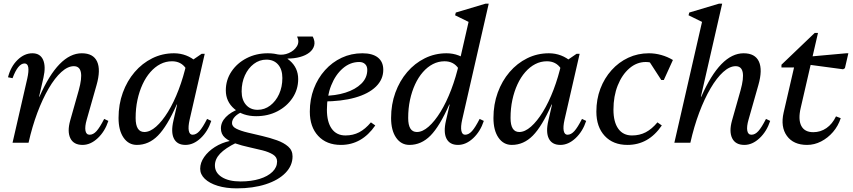

<svg xmlns="http://www.w3.org/2000/svg" viewBox="-20 -785 4689 1056"><path d="M434 12Q385 12 367 -24.5Q349 -61 366 -122L413 -288Q450 -421 386 -421Q353 -421 317.5 -389Q282 -357 248 -299Q214 -241 185.5 -165Q157 -89 137 0H91L160 -253H197Q302 -492 430 -492Q493 -492 514 -446.5Q535 -401 511 -317L457 -127Q446 -89 450 -66.5Q454 -44 473 -44Q493 -44 511 -64Q529 -84 553 -131L576 -120Q557 -62 517.5 -25Q478 12 434 12ZM49 0 130 -353Q139 -393 135.5 -414.5Q132 -436 115 -436Q79 -436 49 -355L24 -360Q39 -419 76.5 -455.5Q114 -492 158 -492Q201 -492 217 -456Q233 -420 219 -358L137 0Z M733 12Q687 12 659.5 -28Q632 -68 632 -136Q632 -211 655.5 -275.5Q679 -340 720.5 -388.5Q762 -437 817.5 -464.5Q873 -492 937 -492Q972 -492 1003.5 -480Q1035 -468 1062 -444L1029 -296Q1029 -369 1002.5 -408.5Q976 -448 926 -448Q892 -448 862 -432.5Q832 -417 807 -388.5Q782 -360 764 -321Q746 -282 736 -235.5Q726 -189 726 -136Q726 -59 774 -59Q805 -59 838.5 -88.5Q872 -118 904 -170Q936 -222 962.5 -291.5Q989 -361 1007 -441H1053L1002 -210H952Q899 -90 848.5 -39Q798 12 733 12ZM1000 12Q954 12 936.5 -23Q919 -58 934 -122L1007 -441H1019L1089 -489H1106L1023 -127Q1014 -87 1018.5 -65.5Q1023 -44 1039 -44Q1059 -44 1077 -64Q1095 -84 1119 -131L1142 -120Q1123 -62 1083.5 -25Q1044 12 1000 12Z M1282 251Q1223 251 1177.5 237Q1132 223 1106.5 198.5Q1081 174 1081 143Q1081 110 1103 78.5Q1125 47 1162 23.5Q1199 0 1245 -10V-18H1280V0Q1219 30 1190.5 60Q1162 90 1162 125Q1162 165 1200 189Q1238 213 1303 213Q1362 213 1407.5 199Q1453 185 1478.5 160Q1504 135 1504 103Q1504 79 1481.5 65Q1459 51 1424 42Q1389 33 1349.5 24.5Q1310 16 1275 4Q1240 -8 1217.5 -27.5Q1195 -47 1195 -79Q1195 -113 1222 -141Q1249 -169 1299 -188L1319 -172Q1290 -162 1273 -144.5Q1256 -127 1256 -108Q1256 -89 1280 -77Q1304 -65 1342 -56Q1380 -47 1422.5 -37Q1465 -27 1503 -13.5Q1541 0 1565 21Q1589 42 1589 75Q1589 126 1550 166Q1511 206 1441.5 228.5Q1372 251 1282 251ZM1389 -146Q1316 -146 1269 -186Q1222 -226 1222 -288Q1222 -345 1253 -391.5Q1284 -438 1336.5 -465Q1389 -492 1453 -492Q1527 -492 1573.5 -452Q1620 -412 1620 -350Q1620 -293 1589 -246.5Q1558 -200 1506 -173Q1454 -146 1389 -146ZM1397 -181Q1435 -181 1466 -204.5Q1497 -228 1515 -267.5Q1533 -307 1533 -356Q1533 -403 1509.5 -430Q1486 -457 1445 -457Q1407 -457 1376 -433.5Q1345 -410 1327 -370.5Q1309 -331 1309 -282Q1309 -236 1333 -208.5Q1357 -181 1397 -181ZM1504 -454 1505 -486Q1538 -480 1568 -493Q1598 -506 1613 -530.5Q1628 -555 1614 -584H1700Q1714 -557 1708 -534.5Q1702 -512 1681.5 -496Q1661 -480 1630 -471.5Q1599 -463 1562 -463V-454Z M1855 12Q1776 12 1730 -37.5Q1684 -87 1684 -171Q1684 -239 1706 -297Q1728 -355 1767.5 -399Q1807 -443 1859.5 -467.5Q1912 -492 1973 -492Q2029 -492 2058.5 -468.5Q2088 -445 2088 -401Q2088 -348 2047.5 -308.5Q2007 -269 1932.5 -248Q1858 -227 1756 -227V-258Q1825 -258 1880 -275.5Q1935 -293 1967.5 -325Q2000 -357 2000 -401Q2000 -421 1988 -432.5Q1976 -444 1956 -444Q1906 -444 1865.5 -409Q1825 -374 1801.5 -315Q1778 -256 1778 -182Q1778 -114 1804.5 -77Q1831 -40 1880 -40Q1922 -40 1955.5 -57.5Q1989 -75 2020 -112L2044 -95Q1970 12 1855 12Z M2232 12Q2186 12 2158.5 -28Q2131 -68 2131 -136Q2131 -211 2154.5 -275.5Q2178 -340 2219.5 -388.5Q2261 -437 2316.5 -464.5Q2372 -492 2436 -492Q2471 -492 2502.5 -480Q2534 -468 2561 -444L2528 -296Q2528 -369 2501.5 -408.5Q2475 -448 2425 -448Q2391 -448 2361 -432.5Q2331 -417 2306 -388.5Q2281 -360 2263 -321Q2245 -282 2235 -235.5Q2225 -189 2225 -136Q2225 -59 2273 -59Q2304 -59 2337.5 -88.5Q2371 -118 2403 -170Q2435 -222 2461.5 -291.5Q2488 -361 2506 -441H2552L2501 -210H2451Q2398 -90 2347.5 -39Q2297 12 2232 12ZM2499 12Q2453 12 2435.5 -23Q2418 -58 2433 -122L2563 -690L2587 -650L2483 -701L2487 -716L2651 -765H2668L2522 -127Q2513 -87 2517.5 -65.5Q2522 -44 2538 -44Q2558 -44 2576 -64Q2594 -84 2618 -131L2641 -120Q2622 -62 2582.5 -25Q2543 12 2499 12Z M2795 12Q2749 12 2721.5 -28Q2694 -68 2694 -136Q2694 -211 2717.5 -275.5Q2741 -340 2782.5 -388.5Q2824 -437 2879.5 -464.5Q2935 -492 2999 -492Q3034 -492 3065.5 -480Q3097 -468 3124 -444L3091 -296Q3091 -369 3064.5 -408.5Q3038 -448 2988 -448Q2954 -448 2924 -432.5Q2894 -417 2869 -388.5Q2844 -360 2826 -321Q2808 -282 2798 -235.5Q2788 -189 2788 -136Q2788 -59 2836 -59Q2867 -59 2900.5 -88.5Q2934 -118 2966 -170Q2998 -222 3024.5 -291.5Q3051 -361 3069 -441H3115L3064 -210H3014Q2961 -90 2910.5 -39Q2860 12 2795 12ZM3062 12Q3016 12 2998.5 -23Q2981 -58 2996 -122L3069 -441H3081L3151 -489H3168L3085 -127Q3076 -87 3080.5 -65.5Q3085 -44 3101 -44Q3121 -44 3139 -64Q3157 -84 3181 -131L3204 -120Q3185 -62 3145.5 -25Q3106 12 3062 12Z M3431 12Q3352 12 3306 -37.5Q3260 -87 3260 -171Q3260 -239 3282 -297Q3304 -355 3343.5 -399Q3383 -443 3435.5 -467.5Q3488 -492 3549 -492Q3583 -492 3617 -482.5Q3651 -473 3681 -455L3631 -345H3617L3538 -467H3600V-416Q3591 -426 3580.5 -432Q3570 -438 3558 -441Q3546 -444 3532 -444Q3482 -444 3441.5 -409Q3401 -374 3377.5 -315Q3354 -256 3354 -182Q3354 -114 3380.5 -77Q3407 -40 3456 -40Q3498 -40 3531.5 -57.5Q3565 -75 3596 -112L3620 -95Q3583 -41 3536 -14.5Q3489 12 3431 12Z M3689 0 3847 -690 3871 -650 3767 -701 3771 -716 3935 -765H3952L3777 0ZM4074 12Q4025 12 4007 -24.5Q3989 -61 4006 -122L4053 -288Q4090 -421 4026 -421Q3993 -421 3957.5 -389Q3922 -357 3888 -299Q3854 -241 3825.5 -165Q3797 -89 3777 0H3731L3800 -253H3837Q3942 -492 4070 -492Q4133 -492 4154 -446.5Q4175 -401 4151 -317L4097 -127Q4086 -89 4090 -66.5Q4094 -44 4113 -44Q4133 -44 4151 -64Q4169 -84 4193 -131L4216 -120Q4197 -62 4157.5 -25Q4118 12 4074 12Z M4419 12Q4344 12 4308 -37.5Q4272 -87 4290 -166L4360 -469L4390 -414H4278V-429L4461 -604H4479L4384 -192Q4369 -128 4387 -93Q4405 -58 4453 -58Q4493 -58 4525.5 -80.5Q4558 -103 4578 -145L4604 -135Q4590 -92 4561.5 -59Q4533 -26 4496 -7Q4459 12 4419 12ZM4617 -404 4393 -434 4402 -471 4634 -492H4646L4627 -410Z"/></svg>

Font: Platypi Light Light
Style: Italic
Weight: 300
Italic angle: -13°
Version: Version 1.200